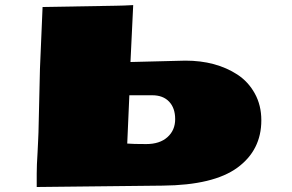

<svg xmlns="http://www.w3.org/2000/svg" viewBox="-20 -730 1144 753"><path d="M1004.9 -258.3Q1004.9 -141.1 911.1 -72.5Q817.4 -3.9 618.2 -2L124 3.4V-49.3Q124 -64.9 124.8 -85.9Q125.5 -106.9 127.4 -133.8Q128.9 -160.6 129.6 -179.9Q130.4 -199.2 130.9 -210.9L136.7 -460.4L147 -702.6L433.6 -707.5Q448.7 -707.5 465.8 -708.3Q482.9 -709 502.4 -710L491.7 -486.8L707 -492.2Q827.1 -492.2 911.1 -437.5Q954.1 -409.2 979.5 -363Q1004.9 -316.9 1004.9 -258.3ZM667 -262.7Q667 -306.2 643.3 -331.3Q619.6 -356.4 577.1 -356.4H487.3L479 -167Q489.7 -166 508.3 -165.5Q526.9 -165 553.7 -165Q606.4 -165 636.7 -192.1Q667 -219.2 667 -262.7Z"/></svg>

Font: Seymour One
Style: Regular
Weight: 400
Designer: Vernon Adams
Foundry: Vernon Adams
Version: Version 1.100; ttfautohint (v1.8.4.7-5d5b);gftools[0.9.33]